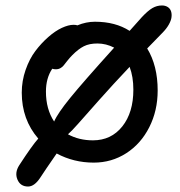

<svg xmlns="http://www.w3.org/2000/svg" viewBox="-20 -579 656 698"><path d="M82 99.1Q54.2 99.1 43.5 74Q32.7 48.8 49.8 22Q96.7 -50.3 119.1 -75.2Q59.1 -144.5 59.1 -242.2Q59.1 -284.7 73 -324.7Q86.9 -364.7 108.6 -393.6Q130.4 -422.4 155.8 -444.6Q181.2 -466.8 205.1 -477.8Q229 -488.8 247.1 -488.8Q257.3 -488.8 261.2 -486.8Q293 -500 325.2 -500Q399.4 -500 451.2 -466.8Q485.4 -505.9 496.1 -517.1Q517.6 -540 533.9 -549.6Q550.3 -559.1 568.8 -559.1Q580.6 -559.1 589.4 -553.7Q598.1 -548.3 601.6 -538.6Q605 -528.8 603.5 -516.6Q602.1 -504.4 593.5 -489.3Q585 -474.1 569.8 -459Q559.6 -448.7 541.5 -429.9Q523.4 -411.1 515.1 -402.8Q553.2 -340.3 553.2 -250Q553.2 -176.8 522.7 -116.5Q492.2 -56.2 439 -22Q385.7 12.2 320.8 12.2Q248 12.2 186 -21Q181.6 -14.2 171.1 0.7Q160.6 15.6 149.4 32.2Q138.2 48.8 127 65.9Q105.5 99.1 82 99.1ZM147 -246.1Q147 -182.1 176.8 -137.2Q189.5 -167 235.6 -223.6Q281.7 -280.3 395 -405.8Q365.7 -420.9 334 -420.9Q304.7 -420.9 284.9 -410.9Q265.1 -400.9 243.2 -378.9Q233.9 -369.6 224.9 -358.2Q215.8 -346.7 211.4 -341.1Q207 -335.4 199.7 -331.3Q192.4 -327.1 183.1 -327.1Q175.8 -327.1 169.9 -329.1Q147 -294.9 147 -246.1ZM464.8 -252.9Q464.8 -300.3 451.2 -335.9Q391.1 -272.5 339.6 -214.4Q288.1 -156.2 263.9 -128.9Q239.7 -101.6 227.1 -90.8Q267.1 -68.8 317.9 -68.8Q384.3 -68.8 424.6 -119.4Q464.8 -169.9 464.8 -252.9Z"/></svg>

Font: Shantell Sans Normal
Style: Regular
Weight: 400
Designer: Stephen Nixon, Anya Danilova, Shantell Martin
Foundry: Arrow Type
Version: Version 1.006;[559af2be0]